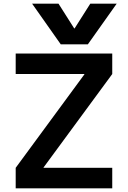

<svg xmlns="http://www.w3.org/2000/svg" viewBox="-20 -1020 693 1040"><path d="M65 -111 437 -617V-619H65V-730H588V-619L216 -113V-111H588V0H65ZM297 -1000 382 -866H384L469 -1000H612L456 -780H309L154 -1000Z"/></svg>

Font: Enso SemiBold
Style: Regular
Weight: 600
Designer: Coji Morishita
Foundry: UNDERFOREST DESIGN
Version: Version 1.000